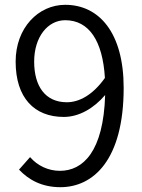

<svg xmlns="http://www.w3.org/2000/svg" viewBox="-20 -765 589 798"><path d="M231 13C367 13 494 -99 494 -400C494 -629 392 -745 251 -745C139 -745 45 -649 45 -509C45 -358 123 -279 245 -279C309 -279 370 -315 417 -370C410 -135 325 -55 229 -55C181 -55 136 -76 105 -112L59 -60C99 -18 153 13 231 13ZM416 -441C365 -369 308 -340 258 -340C167 -340 122 -408 122 -509C122 -611 178 -681 251 -681C350 -681 407 -595 416 -441Z"/></svg>

Font: Noto Sans HK DemiLight
Style: Regular
Weight: 350
Designer: Ryoko NISHIZUKA 西塚涼子 (kana, bopomofo & ideographs); Paul D. Hunt (Latin, Greek & Cyrillic); Sandoll Communications 산돌커뮤니
Foundry: Adobe
Version: Version 2.004;hotconv 1.0.118;makeotfexe 2.5.65603